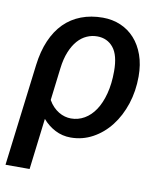

<svg xmlns="http://www.w3.org/2000/svg" viewBox="-83 -582 689 816"><g transform="rotate(10 261.5 -174.0)"><path d="M50.5 -270.5Q58 -331 78 -377.2Q98 -423.5 129.2 -454.8Q160.5 -486 202.5 -502Q244.5 -518 295.5 -518Q337 -518 372.2 -503Q407.5 -488 433.2 -459.5Q459 -431 473.5 -390.2Q488 -349.5 488 -298Q488 -235 469.8 -179.2Q451.5 -123.5 419.2 -82Q387 -40.5 343 -16.5Q299 7.5 248 7.5Q212 7.5 181 -8.5Q150 -24.5 127 -51.5L100 169.5H-4ZM137.5 -135Q146.5 -119 158 -107.2Q169.5 -95.5 182.2 -87.8Q195 -80 208.8 -76.2Q222.5 -72.5 235.5 -72.5Q266.5 -72.5 293.2 -88Q320 -103.5 339.5 -132.8Q359 -162 370.2 -204.8Q381.5 -247.5 381.5 -302Q381.5 -371.5 355.2 -403.5Q329 -435.5 285.5 -435.5Q262.5 -435.5 241 -426Q219.5 -416.5 202 -396.8Q184.5 -377 172 -346.5Q159.5 -316 154.5 -274.5Z"/></g></svg>

Font: Lato Semibold
Style: Italic
Weight: 600
Italic angle: -7°
Designer: Lukasz Dziedzic
Foundry: tyPoland Lukasz Dziedzic
Version: Version 2.006; 2014-01-15